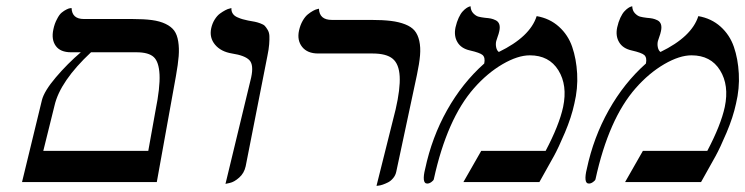

<svg xmlns="http://www.w3.org/2000/svg" viewBox="-20 -585 2395 617"><path d="M272.5 -417Q173.3 -324.2 155.3 -246.1L119.1 -100.1H456.5L480 -231Q494.6 -303.7 492.7 -345Q490.7 -386.2 474.1 -401.6Q457.5 -417 418.5 -417ZM50.8 0 114.7 -263.2Q122.1 -292.5 159.4 -336.4Q196.8 -380.4 239.7 -417H208.5Q173.8 -417 159.2 -437.5Q144.5 -458 151.4 -490.2Q155.3 -509.3 163.1 -523.4Q170.4 -538.1 178.2 -544.4Q186 -550.8 193.4 -554.4Q200.7 -558.1 205.1 -558.6L210 -559.1Q211.4 -523.9 249.5 -523.9H405.3Q442.9 -523.9 468.3 -520.5Q493.7 -517.1 512 -508.3Q530.3 -499.5 539.8 -486.6Q549.3 -473.6 552.7 -451.9Q556.2 -430.2 554.2 -404.5Q552.2 -378.9 545.4 -340.8L483.9 0Z M704.6 5.9 787.1 -335.9Q795.9 -376.5 781.5 -391.6Q767.1 -406.7 725.6 -413.1Q689.9 -418.9 671.1 -441.4Q652.3 -463.9 658.7 -494.1Q662.1 -509.8 669.9 -522.2Q677.7 -534.7 686.8 -541.3Q695.8 -547.9 704.1 -552.2Q712.4 -556.6 718.3 -557.6L723.6 -559.1Q723.1 -548.8 728 -541.3Q732.9 -533.7 743.2 -529.3Q753.4 -524.9 759.8 -523.2Q766.1 -521.5 777.3 -519Q791.5 -516.6 798.8 -515.1Q806.2 -513.7 816.4 -510Q826.7 -506.3 831.1 -501.7Q835.4 -497.1 840.3 -488.8Q845.2 -480.5 845.7 -469.5Q846.2 -458.5 845 -442.6Q843.8 -426.8 839.4 -405.8L769.5 -50.8Q764.6 -28.3 748.5 -14.2Q732.4 0 718.3 2.9Z M1189.9 12.2 1251.5 -233.9Q1266.6 -299.8 1264.4 -339.6Q1262.2 -379.4 1241.9 -396.2Q1221.7 -413.1 1177.2 -413.1H1002.4Q967.8 -413.1 950.9 -434.3Q934.1 -455.6 940.9 -486.8Q944.8 -504.4 952.6 -518.1Q960.4 -531.7 969.2 -538.8Q978 -545.9 986.1 -550.3Q994.1 -554.7 999.5 -555.7L1004.9 -557.1Q1006.3 -521 1046.4 -521H1172.4Q1210 -521 1236.1 -517.8Q1262.2 -514.6 1282 -506.8Q1301.8 -499 1312.3 -486.6Q1322.8 -474.1 1327.4 -453.6Q1332 -433.1 1329.8 -407Q1327.6 -380.9 1319.8 -344.2L1253.4 -33.2Q1251 -21.5 1243.4 -12.5Q1235.8 -3.4 1227.1 1Q1218.3 5.4 1210 8.3Q1201.2 11.2 1195.3 11.7Z M1704.6 -533.2Q1746.6 -525.9 1776.1 -499.3Q1805.7 -472.7 1818.8 -434.3Q1832 -396 1834.7 -348.4Q1837.4 -300.8 1825.7 -252Q1816.4 -208.5 1795.4 -158.9Q1774.4 -109.4 1759.8 -83L1713.4 0H1469.2L1526.4 -100.1H1733.4Q1776.9 -182.6 1789.6 -241.2Q1804.2 -311 1774.4 -359.1Q1744.6 -407.2 1682.6 -407.2Q1644 -407.2 1595.2 -378.9Q1545.9 -350.1 1503.4 -301.8Q1416.5 -203.1 1374 -8.8Q1373 -4.9 1366.2 0Q1359.4 4.9 1353 4.9Q1343.3 4.9 1342 -8.1Q1340.8 -21 1346.2 -42Q1367.7 -143.6 1416.7 -231Q1465.8 -318.4 1536.1 -380.9Q1540 -399.9 1530.8 -408.2Q1522.5 -415.5 1490.2 -422.9Q1461.9 -429.2 1450 -449.5Q1438 -469.7 1443.8 -497.1Q1447.8 -514.6 1454.1 -528.1Q1460.4 -541.5 1466.8 -548.3Q1473.1 -555.2 1479 -559.1Q1484.9 -563 1488.8 -564L1492.2 -564.9Q1492.7 -550.8 1501 -542.2Q1509.3 -533.7 1517.6 -531.5Q1525.9 -529.3 1538.6 -527.8Q1550.3 -526.9 1557.6 -525.4Q1564.9 -523.9 1573.2 -519.8Q1581.5 -515.6 1584.5 -506.8Q1587.4 -498 1584.5 -484.9Q1582.5 -475.6 1579.3 -467.3Q1576.2 -459 1574.7 -453.1Q1572.3 -443.4 1574.5 -432.9Q1576.7 -422.4 1583 -418Q1683.6 -466.8 1704.6 -533.2Z M2224.1 -533.2Q2266.1 -525.9 2295.7 -499.3Q2325.2 -472.7 2338.4 -434.3Q2351.6 -396 2354.2 -348.4Q2356.9 -300.8 2345.2 -252Q2335.9 -208.5 2314.9 -158.9Q2293.9 -109.4 2279.3 -83L2232.9 0H1988.8L2045.9 -100.1H2252.9Q2296.4 -182.6 2309.1 -241.2Q2323.7 -311 2293.9 -359.1Q2264.2 -407.2 2202.1 -407.2Q2163.6 -407.2 2114.7 -378.9Q2065.4 -350.1 2022.9 -301.8Q1936 -203.1 1893.6 -8.8Q1892.6 -4.9 1885.7 0Q1878.9 4.9 1872.6 4.9Q1862.8 4.9 1861.6 -8.1Q1860.4 -21 1865.7 -42Q1887.2 -143.6 1936.3 -231Q1985.4 -318.4 2055.7 -380.9Q2059.6 -399.9 2050.3 -408.2Q2042 -415.5 2009.8 -422.9Q1981.4 -429.2 1969.5 -449.5Q1957.5 -469.7 1963.4 -497.1Q1967.3 -514.6 1973.6 -528.1Q1980 -541.5 1986.3 -548.3Q1992.7 -555.2 1998.5 -559.1Q2004.4 -563 2008.3 -564L2011.7 -564.9Q2012.2 -550.8 2020.5 -542.2Q2028.8 -533.7 2037.1 -531.5Q2045.4 -529.3 2058.1 -527.8Q2069.8 -526.9 2077.1 -525.4Q2084.5 -523.9 2092.8 -519.8Q2101.1 -515.6 2104 -506.8Q2106.9 -498 2104 -484.9Q2102.1 -475.6 2098.9 -467.3Q2095.7 -459 2094.2 -453.1Q2091.8 -443.4 2094 -432.9Q2096.2 -422.4 2102.5 -418Q2203.1 -466.8 2224.1 -533.2Z"/></svg>

Font: Linux Biolinum G
Style: Italic
Weight: 400
Italic angle: -12°
Designer: Philipp H. Poll
Foundry: Philipp H. Poll
Version: Version 0.5.1